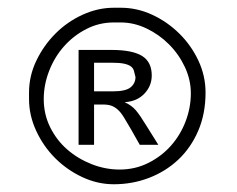

<svg xmlns="http://www.w3.org/2000/svg" viewBox="-20 -631 612 496"><path d="M283 -611H292Q334 -611 373 -593Q412 -575 443 -544.5Q474 -514 492.5 -474.5Q511 -435 511 -392Q511 -337 492 -293Q473 -249 440.5 -218.5Q408 -188 365 -171.5Q322 -155 274 -155Q232 -155 192.5 -173.5Q153 -192 122.5 -222.5Q92 -253 73.5 -293Q55 -333 55 -375V-383V-392Q55 -435 74 -474.5Q93 -514 123.5 -544.5Q154 -575 193.5 -593Q233 -611 274 -611ZM283 -573H274Q236 -573 203 -556Q170 -539 145.5 -511.5Q121 -484 107 -448Q93 -412 93 -375Q93 -336 109.5 -302.5Q126 -269 153.5 -245Q181 -221 216.5 -207Q252 -193 289 -193Q329 -193 363 -210Q397 -227 421.5 -254.5Q446 -282 459.5 -317.5Q473 -353 473 -390Q473 -425 457.5 -458Q442 -491 416.5 -516.5Q391 -542 358.5 -557.5Q326 -573 292 -573ZM183 -257V-502H268Q322 -502 347 -486.5Q372 -471 372 -436Q372 -409 353 -389Q334 -369 302 -367Q320 -359 331 -346Q342 -333 359 -305L389 -257H341L319 -296Q308 -315 300 -328Q292 -341 284 -348Q276 -355 267.5 -358Q259 -361 246 -361H223V-257ZM223 -395H271Q305 -395 317.5 -405.5Q330 -416 330 -432Q328 -441 326 -448Q324 -455 318 -459.5Q312 -464 300.5 -466.5Q289 -469 268 -469H223Z"/></svg>

Font: Discipuli Britannica
Style: Regular
Weight: 400
Designer: Peter Wiegel
Foundry: Peter Wiegel
Version: Version 0.001 2009